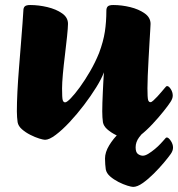

<svg xmlns="http://www.w3.org/2000/svg" viewBox="-20 -544 709 765"><path d="M159.4 13Q153.1 13 136.5 8Q120 3 100.9 -6.7Q81.8 -16.3 67.4 -29Q52.9 -41.7 50.2 -57Q48.9 -66.5 48.1 -77Q47.2 -87.5 47.2 -100Q47.2 -133.9 49.4 -179Q51.7 -224 55.7 -273.3Q59.7 -322.6 63.3 -368.3Q66.9 -414 69.6 -449.4Q72.3 -484.7 73.1 -501.6Q73.1 -513.2 78.9 -518.6Q84.6 -524 100.2 -524Q133.9 -524 168.8 -515.7Q203.7 -507.4 227.4 -490.8Q251.2 -474.3 250.9 -448.7Q250.7 -432.9 247.2 -399Q243.7 -365 238.8 -325Q233.8 -285 230.5 -248.9Q227.3 -212.9 227.3 -191.7Q227.3 -153.9 229.9 -145.1Q232.6 -136.2 239.5 -136.2Q246.3 -136.2 262.1 -152.5Q277.9 -168.8 298.3 -196.8Q318.7 -224.9 339.2 -260.2Q359.7 -295.6 374.8 -333Q391.7 -378.2 397.8 -417.5Q403.8 -456.8 403.8 -501.4Q403.8 -513.2 409.6 -518.6Q415.4 -524 431.2 -524Q464.6 -524 498.7 -515.7Q532.7 -507.4 556.3 -490.8Q579.9 -474.3 579.9 -448.7Q579.9 -445.9 578.7 -425.3Q577.5 -404.8 575.6 -373.4Q573.7 -342 571.9 -307.7Q570 -273.5 568.7 -242.5Q567.5 -211.6 567.5 -192.5Q567.5 -154.7 570.1 -145.8Q572.7 -136.9 579.7 -136.9Q583.7 -136.9 591.1 -143.6Q598.6 -150.3 607.2 -159.6Q615.9 -168.9 623.5 -178.1Q631 -187.2 635.2 -191.9Q639.5 -197 641.4 -199Q643.3 -201 646 -201Q652.8 -201 660.6 -188.8Q668.3 -176.7 668.3 -162.9Q668.3 -156.9 665.9 -150.6Q663.6 -144.3 659.3 -137.8Q651.1 -124.8 631.3 -100.1Q611.6 -75.3 586.9 -49Q562.3 -22.8 539.2 -4.9Q516 13 499.3 13Q492.8 13 476.2 8Q459.6 3 440.6 -6.7Q421.5 -16.3 407.2 -29Q392.9 -41.7 390.1 -57Q388.9 -66.5 388.1 -77Q387.4 -87.5 387.4 -100Q387.4 -114.5 388 -134.7Q388.6 -155 389.7 -177.1Q390.9 -199.2 391.8 -220Q392.8 -240.7 394.1 -256Q385.2 -231.2 363.7 -196.5Q342.3 -161.9 314.6 -125.5Q286.9 -89.1 257.4 -57.5Q227.8 -25.9 201.9 -6.5Q176.1 13 159.4 13ZM510.4 200.7Q504.1 200.7 487.5 195.7Q471 190.6 452 181Q433.1 171.3 418.6 158.7Q404.2 146 401.4 130.6Q400.2 121.1 399.3 110.6Q398.4 100.1 398.4 87.6Q398.4 62.6 415 35.2Q431.5 7.8 456.4 -15.8Q481.4 -39.5 508.2 -55.1Q535 -70.8 555.6 -72.3Q589.2 -76.3 595.9 -72.2Q602.6 -68 592.2 -57.3Q581.8 -46.5 565 -31.2Q548.2 -15.8 534.3 3.1Q520.4 21.9 520.4 42.9Q520.4 63.2 529.9 69.8Q539.5 76.4 549.2 76.4Q558.5 76.4 571.3 68.5Q584.1 60.6 597.1 49.8Q610.1 39.1 620 28.3Q629.9 17.5 634.1 12.8Q638.3 7.8 640.2 5.8Q642.1 3.8 644.9 3.8Q651.6 3.8 660.5 17.1Q669.4 30.4 669.4 44.1Q669.4 56.4 660.4 69.3Q651.4 82.2 633.1 104Q614.8 125.8 592.6 147.9Q570.5 170 548.8 185.3Q527.1 200.7 510.4 200.7Z"/></svg>

Font: Briem Hand Thin
Style: Regular
Weight: 100
Designer: Gunnlaugur SE Briem, Eben Sorkin
Foundry: Sorkin Type Co.
Version: Version 1.003